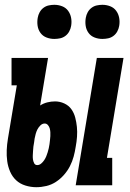

<svg xmlns="http://www.w3.org/2000/svg" viewBox="-20 -771 540 799"><path d="M295 0 383 -530H494L425 -114H447V0ZM131 8Q108 8 85.5 1Q63 -6 47 -21Q31 -36 22 -57Q13 -78 10 -100.5Q7 -123 8 -146.5Q9 -170 13 -194L50 -416H28V-530H180L147 -332Q161 -341 177 -345Q193 -349 209 -349Q229 -349 247.5 -340.5Q266 -332 277 -316.5Q288 -301 293 -282Q298 -263 300 -243Q302 -223 300.5 -202Q299 -181 295 -160Q292 -140 286.5 -119.5Q281 -99 271 -79.5Q261 -60 246 -43Q231 -26 212.5 -14Q194 -2 173 3Q152 8 131 8ZM135 -84Q144 -84 151.5 -90.5Q159 -97 164 -104.5Q169 -112 172.5 -120.5Q176 -129 178.5 -137.5Q181 -146 183 -154.5Q185 -163 186 -171Q187 -180 188 -188Q189 -196 189.5 -204.5Q190 -213 189.5 -221Q189 -229 187 -236.5Q185 -244 179.5 -250.5Q174 -257 166 -257Q156 -257 148 -249Q140 -241 135.5 -232Q131 -223 128.5 -213.5Q126 -204 124 -194L122 -179Q120 -170 119 -161Q118 -152 117.5 -143Q117 -134 116.5 -125.5Q116 -117 117 -108.5Q118 -100 122 -92Q126 -84 135 -84ZM406 -609Q389 -609 373.5 -615Q358 -621 348.5 -634Q339 -647 336.5 -663.5Q334 -680 337 -697Q339 -709 345 -720Q351 -731 361 -738.5Q371 -746 383 -748.5Q395 -751 406 -751Q423 -751 438.5 -745Q454 -739 463.5 -726Q473 -713 476 -696.5Q479 -680 476 -663Q474 -651 468 -640Q462 -629 452 -621.5Q442 -614 430 -611.5Q418 -609 406 -609ZM206 -609Q189 -609 173.5 -615Q158 -621 148.5 -634Q139 -647 136.5 -663.5Q134 -680 137 -697Q139 -709 145 -720Q151 -731 161 -738.5Q171 -746 183 -748.5Q195 -751 206 -751Q223 -751 238.5 -745Q254 -739 263.5 -726Q273 -713 276 -696.5Q279 -680 276 -663Q274 -651 268 -640Q262 -629 252 -621.5Q242 -614 230 -611.5Q218 -609 206 -609Z"/></svg>

Font: Iosevka Slab Heavy
Style: Italic
Weight: 900
Italic angle: -9°
Monospace: yes
Designer: Belleve Invis
Foundry: Belleve Invis
Version: Version 11.1.0; ttfautohint (v1.8.3)